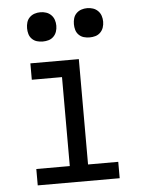

<svg xmlns="http://www.w3.org/2000/svg" viewBox="-53 -775 605 817"><g transform="rotate(-5 250.0 -366.5)"><path d="M75 0V-70H218V-450H89V-520H296V-70H425V0ZM350 -608Q337 -608 325 -611.5Q313 -615 304 -624Q295 -633 291.5 -645Q288 -657 288 -670Q288 -683 291.5 -695Q295 -707 304 -716Q313 -725 325 -729Q337 -733 350 -733Q363 -733 375 -729Q387 -725 396 -716Q405 -707 409 -695Q413 -683 413 -670Q413 -657 409 -645Q405 -633 396 -624Q387 -615 375 -611.5Q363 -608 350 -608ZM150 -608Q137 -608 125 -611.5Q113 -615 104 -624Q95 -633 91.5 -645Q88 -657 88 -670Q88 -683 91.5 -695Q95 -707 104 -716Q113 -725 125 -729Q137 -733 150 -733Q163 -733 175 -729Q187 -725 196 -716Q205 -707 209 -695Q213 -683 213 -670Q213 -657 209 -645Q205 -633 196 -624Q187 -615 175 -611.5Q163 -608 150 -608Z"/></g></svg>

Font: Iosevka Curly
Style: Regular
Weight: 400
Monospace: yes
Designer: Belleve Invis
Foundry: Belleve Invis
Version: Version 22.1.2; ttfautohint (v1.8.4)